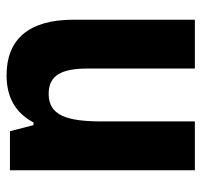

<svg xmlns="http://www.w3.org/2000/svg" viewBox="-34 -554 599 570"><g transform="rotate(90 265.0 -269.5)"><path d="M204 10C270 10 316 -17 344 -70H352L370 0H486V-549H341V-274C341 -168 323 -115 259 -115C204 -115 184 -153 184 -231V-549H39V-189C39 -56 97 10 204 10Z"/></g></svg>

Font: Noto Sans Mono Condensed ExtraBold
Style: Regular
Weight: 800
Width: 3
Designer: Monotype Design Team
Foundry: Monotype Imaging Inc.
Version: Version 2.014